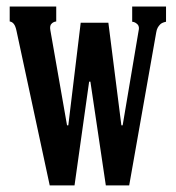

<svg xmlns="http://www.w3.org/2000/svg" viewBox="-20 -560 540 590"><path d="M9.8 -540H152.8V-494.1Q143.1 -492.7 138.2 -486.8Q135.7 -484.9 134.5 -479.7Q133.3 -474.6 134.8 -466.8L186 -174.8H189.9L228 -490.2H313L353 -174.8H356.9L405.8 -464.8Q409.2 -478 402.8 -484.9Q399.9 -487.8 396 -490.2Q392.1 -492.7 386.2 -493.2V-540H490.2V-493.2Q476.1 -490.2 471.2 -483.9Q467.8 -480.5 464.6 -474.9Q461.4 -469.2 460 -460L377 9.8H305.2L257.8 -309.1H253.9L209 9.8H132.8L30.8 -464.8Q27.8 -479.5 22.9 -485.8Q18.1 -492.7 9.8 -494.1Z"/></svg>

Font: BIZ UDMincho
Style: Bold
Weight: 700
Monospace: yes
Designer: TypeBank Co., Ltd.
Foundry: Morisawa Inc.
Version: Version 1.06